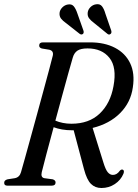

<svg xmlns="http://www.w3.org/2000/svg" viewBox="-24 -907 672 938"><path d="M579 -58Q566 -27 537 -7.8Q508 11.5 471.5 11.5Q440.5 11.5 420.2 -8.8Q400 -29 386.5 -80L336 -270.5Q333 -270.5 329.5 -270.5Q302 -270.5 279.2 -274.5Q256.5 -278.5 238 -285.5Q219 -215 203 -155.2Q187 -95.5 180 -66Q174 -40.5 192.5 -36.5L233.5 -31Q247.5 -26.5 247.5 -16Q247.5 0 228.5 0H12Q-4 0 -3.5 -14Q-4 -26.5 13 -31L48.5 -36.5Q71.5 -41 78.5 -65.5Q86 -90.5 98.2 -135.2Q110.5 -180 126 -236Q141.5 -292 157.8 -351.8Q174 -411.5 189.2 -467.2Q204.5 -523 216.2 -567.2Q228 -611.5 234 -635.5Q239 -658.5 217 -664L180.5 -670Q167 -674 167.5 -684.5Q167.5 -700 186 -700H416Q487 -700 537.8 -673.5Q588.5 -647 612 -597.8Q635.5 -548.5 625 -480.5Q615 -407 563.2 -354.8Q511.5 -302.5 428.5 -282L480.5 -115Q491.5 -78.5 502.5 -65.5Q513.5 -52.5 527.5 -52.5Q547 -52.5 561 -72.5Q568.5 -81 576 -78Q585 -74 579 -58ZM331.5 -625.5Q324 -600.5 310.5 -551.8Q297 -503 280.2 -441.5Q263.5 -380 246.5 -317.5Q263.5 -310.5 283.2 -306.5Q303 -302.5 325 -302.5Q411 -302.5 463.2 -352.2Q515.5 -402 530.5 -486.5Q547.5 -578 510.8 -624.2Q474 -670.5 403.5 -670.5Q370.5 -670.5 354.2 -659.5Q338 -648.5 331.5 -625.5ZM491 -840 519.5 -757.5Q522.5 -746.5 516.5 -741.5Q509 -735 501 -741.5L434 -796Q419.5 -806.5 411 -818Q402.5 -829.5 404.5 -846Q406.5 -861 418.2 -872.5Q430 -884 445.5 -886Q464.5 -889 474.5 -876Q484.5 -863 491 -840ZM354.5 -840 383.5 -758Q387 -747.5 381.5 -741.5Q374 -735.5 365.5 -741.5L298 -794.5Q283 -805 274.2 -816.2Q265.5 -827.5 267 -844Q268.5 -858.5 280.2 -870.5Q292 -882.5 307.5 -885Q326.5 -888.5 336.8 -875.8Q347 -863 354.5 -840Z"/></svg>

Font: Fraunces 144pt Soft
Style: Italic
Weight: 400
Italic angle: -16°
Version: Version 1.000;[b76b70a41]